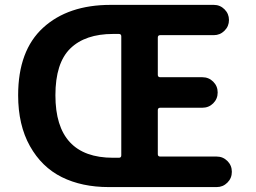

<svg xmlns="http://www.w3.org/2000/svg" viewBox="-20 -760 1040 780"><path d="M860.4 0H421.9Q312.5 0 231 -40.5Q149.4 -81.1 101.6 -166.5Q53.7 -252 53.7 -373Q53.7 -554.7 155.3 -647.5Q256.8 -740.2 429.7 -740.2H848.6Q874 -740.2 892.1 -722.2Q910.2 -704.1 910.2 -678.7Q910.2 -653.3 892.1 -635.3Q874 -617.2 848.6 -617.2H630.9Q621.1 -617.2 621.1 -607.4V-456.1Q621.1 -446.3 630.9 -446.3H801.8Q828.1 -446.3 846.2 -428.2Q864.3 -410.2 864.3 -384.3Q864.3 -358.4 846.2 -340.3Q828.1 -322.3 801.8 -322.3H630.9Q621.1 -322.3 621.1 -312.5V-133.8Q621.1 -124 630.9 -124H860.4Q885.7 -124 903.8 -106Q921.9 -87.9 921.9 -62Q921.9 -36.1 903.8 -18.1Q885.7 0 860.4 0ZM439.5 -119.1H462.9Q472.7 -119.1 472.7 -128.9V-612.3Q472.7 -622.1 462.9 -622.1H439.5Q326.2 -622.1 265.6 -563Q205.1 -503.9 205.1 -373Q205.1 -119.1 439.5 -119.1Z"/></svg>

Font: Gen Jyuu GothicX Bold
Style: Bold
Weight: 700
Designer: Ryoko NISHIZUKA (kana &amp; ideographs); Paul D. Hunt (Latin, Greek &amp; Cyrillic); Wenlong ZHANG (bopomofo); Sandoll C
Version: Version 1.058.20140828